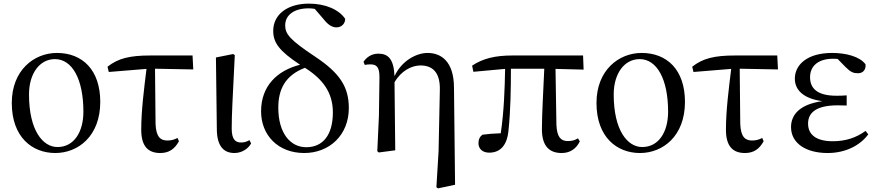

<svg xmlns="http://www.w3.org/2000/svg" viewBox="-20 -829 4844 1059"><path d="M285 15C410 15 533 -77 533 -267C533 -444 434 -537 294 -537C168 -537 45 -442 45 -261C45 -72 158 15 285 15ZM297 -18C216 -18 140 -110 140 -308C140 -424 199 -503 283 -503C378 -503 440 -393 440 -213C440 -102 389 -18 297 -18Z M864 15C913 15 944 -8 967 -50L959 -68C942 -59 925 -54 903 -54C865 -54 841 -74 838 -145L835 -450L1046 -446L1042 -523H810C695 -523 631 -507 573 -461L580 -432L788 -449C775 -342 759 -221 759 -113C759 -20 799 15 864 15Z M1273 15C1318 15 1352 -13 1365 -38L1356 -56C1343 -49 1330 -43 1310 -43C1279 -43 1258 -59 1258 -120C1258 -196 1263 -284 1275 -525L1266 -531L1171 -512L1176 -114C1177 -23 1214 15 1273 15Z M1658 15C1797 15 1904 -84 1904 -233C1904 -350 1854 -426 1719 -516C1579 -609 1553 -641 1553 -689C1553 -748 1605 -783 1682 -783C1694 -783 1705 -782 1716 -780L1766 -722C1790 -691 1813 -678 1836 -678C1864 -678 1884 -699 1884 -725C1850 -776 1775 -809 1684 -809C1565 -809 1487 -749 1487 -659C1487 -595 1518 -549 1635 -472C1509 -440 1420 -355 1420 -215C1420 -83 1514 15 1658 15ZM1662 -455C1760 -393 1816 -319 1816 -209C1816 -87 1763 -17 1669 -17C1581 -17 1515 -95 1515 -235C1515 -335 1552 -413 1662 -455Z M2387 204 2396 210 2490 190 2484 -347C2483 -492 2412 -537 2338 -537C2280 -537 2197 -497 2156 -409C2152 -506 2119 -533 2067 -533C2028 -533 2001 -512 1985 -488L1992 -471C2003 -473 2013 -474 2023 -474C2059 -474 2073 -457 2073 -403L2070 -189L2061 5L2069 12L2160 0L2156 -375C2192 -438 2250 -468 2299 -468C2364 -468 2409 -432 2406 -331L2399 6Z M3078 15C3124 15 3158 -8 3178 -49L3168 -66C3151 -56 3137 -51 3112 -51C3074 -51 3052 -72 3049 -140L3044 -449L3199 -445L3196 -523H2807C2709 -523 2643 -506 2584 -467L2591 -433L2766 -449C2764 -339 2760 -216 2742 -94C2704 -93 2672 -90 2641 -86C2626 -75 2619 -60 2619 -39C2619 -8 2642 13 2678 13C2740 13 2778 -28 2785 -113C2796 -218 2798 -339 2798 -450H2982C2977 -328 2969 -205 2969 -116C2969 -21 3012 15 3078 15Z M3510 15C3635 15 3758 -77 3758 -267C3758 -444 3659 -537 3519 -537C3393 -537 3270 -442 3270 -261C3270 -72 3383 15 3510 15ZM3522 -18C3441 -18 3365 -110 3365 -308C3365 -424 3424 -503 3508 -503C3603 -503 3665 -393 3665 -213C3665 -102 3614 -18 3522 -18Z M4089 15C4138 15 4169 -8 4192 -50L4184 -68C4167 -59 4150 -54 4128 -54C4090 -54 4066 -74 4063 -145L4060 -450L4271 -446L4267 -523H4035C3920 -523 3856 -507 3798 -461L3805 -432L4013 -449C4000 -342 3984 -221 3984 -113C3984 -20 4024 15 4089 15Z M4545 15C4645 15 4725 -28 4769 -88L4754 -107C4702 -69 4644 -50 4573 -50C4481 -50 4437 -87 4437 -147C4437 -203 4475 -248 4601 -248C4612 -248 4623 -248 4650 -247V-303C4626 -301 4610 -301 4593 -301C4487 -301 4448 -342 4448 -403C4448 -465 4493 -505 4575 -505L4600 -504L4644 -459C4673 -430 4688 -425 4713 -425C4739 -425 4757 -444 4754 -474C4723 -517 4647 -537 4570 -537C4431 -537 4364 -471 4364 -395C4364 -334 4410 -285 4516 -271C4391 -254 4343 -196 4343 -128C4343 -39 4425 15 4545 15Z"/></svg>

Font: Source Han Serif CN Medium
Style: Regular
Weight: 500
Designer: Ryoko NISHIZUKA 西塚涼子 (kana & ideographs); Frank Grießhammer (Latin, Greek & Cyrillic); Wenlong ZHANG 张文龙 (bopomofo); San
Foundry: Adobe
Version: Version 2.002;hotconv 1.1.0;makeotfexe 2.6.0